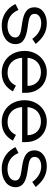

<svg xmlns="http://www.w3.org/2000/svg" viewBox="814 -1364 564 2232"><g transform="rotate(90 1096.0 -248.0)"><path d="M65 -367C65 -275 138 -240 245 -224L291 -217C355 -208 416 -197 416 -143C416 -90 362 -53 282 -53C194 -53 128 -100 96 -181L27 -146C63 -69 142 14 280 14C407 14 493 -52 493 -146C493 -240 413 -271 300 -287L254 -294C194 -303 141 -314 141 -368C141 -417 187 -445 250 -445C316 -445 380 -414 432 -341L491 -381C417 -471 347 -510 249 -510C149 -510 65 -457 65 -367Z M572 -252C572 -102 673 14 825 14C947 14 1007 -53 1042 -116L975 -151C948 -95 904 -54 824 -54C726 -54 658 -119 652 -223H1059V-264C1059 -411 959 -510 819 -510C678 -510 572 -398 572 -252ZM652 -286C661 -385 727 -442 819 -442C912 -442 977 -385 979 -286Z M1145 -252C1145 -102 1246 14 1398 14C1520 14 1580 -53 1615 -116L1548 -151C1521 -95 1477 -54 1397 -54C1299 -54 1231 -119 1225 -223H1632V-264C1632 -411 1532 -510 1392 -510C1251 -510 1145 -398 1145 -252ZM1225 -286C1234 -385 1300 -442 1392 -442C1485 -442 1550 -385 1552 -286Z M1728 -367C1728 -275 1801 -240 1908 -224L1954 -217C2018 -208 2079 -197 2079 -143C2079 -90 2025 -53 1945 -53C1857 -53 1791 -100 1759 -181L1690 -146C1726 -69 1805 14 1943 14C2070 14 2156 -52 2156 -146C2156 -240 2076 -271 1963 -287L1917 -294C1857 -303 1804 -314 1804 -368C1804 -417 1850 -445 1913 -445C1979 -445 2043 -414 2095 -341L2154 -381C2080 -471 2010 -510 1912 -510C1812 -510 1728 -457 1728 -367Z"/></g></svg>

Font: Space Text
Style: Regular
Weight: 400
Designer: Florian Karsten (Space Text), Colophon Foundry (Space Mono)
Foundry: Florian Karsten
Version: Version 1.003;PS 001.003;hotconv 1.0.88;makeotf.lib2.5.64775